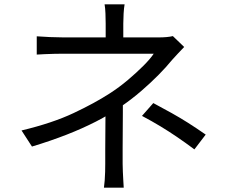

<svg xmlns="http://www.w3.org/2000/svg" viewBox="-20 -821 1040 883"><path d="M553 -801Q550 -784 548.5 -759Q547 -734 547 -713Q547 -700 547 -680.5Q547 -661 547 -643Q547 -625 547 -614H466Q466 -625 466 -643Q466 -661 466 -680Q466 -699 466 -713Q466 -734 465 -759Q464 -784 461 -801ZM827 -605Q814 -591 798.5 -575Q783 -559 771 -545Q746 -514 709.5 -477Q673 -440 629.5 -402.5Q586 -365 538 -332Q484 -294 421.5 -262Q359 -230 286 -201.5Q213 -173 127 -147L79 -221Q221 -255 318.5 -301Q416 -347 484 -391Q529 -420 568.5 -453.5Q608 -487 639.5 -518.5Q671 -550 687 -574Q676 -574 644 -574Q612 -574 569 -574Q526 -574 479 -574Q432 -574 389 -574Q346 -574 314.5 -574Q283 -574 272 -574Q255 -574 231.5 -573.5Q208 -573 186.5 -572Q165 -571 149 -570V-654Q174 -652 209.5 -650.5Q245 -649 270 -649Q282 -649 314.5 -649Q347 -649 391.5 -649Q436 -649 485.5 -649Q535 -649 581.5 -649Q628 -649 662.5 -649Q697 -649 712 -649Q729 -649 746 -650.5Q763 -652 775 -655ZM545 -374Q545 -344 545 -304.5Q545 -265 544.5 -221.5Q544 -178 544 -138Q544 -98 544 -68Q544 -51 545 -31Q546 -11 547 8Q548 27 549 42H458Q460 28 461.5 9Q463 -10 463.5 -30.5Q464 -51 464 -68Q464 -97 464 -133.5Q464 -170 464.5 -208.5Q465 -247 465 -281.5Q465 -316 465 -339ZM874 -134Q831 -166 793.5 -191.5Q756 -217 718 -240Q680 -263 633 -288L685 -347Q732 -322 769.5 -301Q807 -280 843.5 -257Q880 -234 926 -202Z"/></svg>

Font: Noto Sans JP Thin
Style: Regular
Weight: 400
Version: Version 2.004-H2;hotconv 1.0.118;makeotfexe 2.5.65603